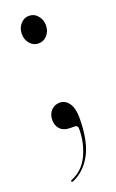

<svg xmlns="http://www.w3.org/2000/svg" viewBox="-111 -402 357 590"><g transform="rotate(-20 67.0 -106.5)"><path d="M67 -279Q50.5 -279 39.2 -292Q28 -305 28 -324Q28 -342.5 39.5 -355.8Q51 -369 67 -369Q84.5 -369 95.8 -355.5Q107 -342 107 -324Q107 -305 95.5 -292Q84 -279 67 -279ZM69.5 -1.5Q48 -1.5 36.8 -13Q25.5 -24.5 25.5 -43Q25.5 -62 36.8 -74Q48 -86 65 -86Q83 -86 94.8 -69.5Q106.5 -53 106.5 -21.5Q106.5 54 83.5 96.5Q60.5 139 21 155.5Q17 157 16 154.5Q15 151.5 18.5 150Q57.5 134 75.8 94.5Q94 55 94 10.5Q94 -1.5 84 -1.5Z"/></g></svg>

Font: Fraunces 144pt S000 Light
Style: Regular
Weight: 300
Version: Version 1.000; ttfautohint (v1.8.3)